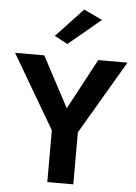

<svg xmlns="http://www.w3.org/2000/svg" viewBox="-63 -1020 755 1067"><g transform="rotate(5 314.5 -486.5)"><path d="M466 -924 286 -774 213 -813 363 -973ZM465 -700H628L387 -290V0H242V-289L1 -700H164L314 -418Z"/></g></svg>

Font: Jost* Semi
Style: Regular
Weight: 600
Version: Version 3.7